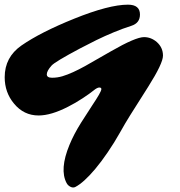

<svg xmlns="http://www.w3.org/2000/svg" viewBox="-98 -511 781 835"><path d="M303.7 -53.7Q321.8 -80.6 332.3 -98.9Q342.8 -117.2 342.8 -123.8Q342.8 -130.4 333.7 -130.4Q324.7 -130.4 308.8 -117.4Q293 -104.5 262 -84Q231 -63.5 198.2 -46.9Q124 -8.8 69.8 -8.8Q5.4 -8.8 -37.1 -60.5Q-77.6 -108.9 -77.6 -175.3Q-77.6 -262.2 -4.9 -313Q78.1 -370.6 224.6 -429.7Q376 -490.7 458.5 -490.7Q510.7 -490.7 510.7 -447.8Q510.7 -410.6 473.1 -398.7Q435.5 -386.7 396.7 -370.6Q357.9 -354.5 320.8 -336.4L250 -300.3Q141.6 -242.7 126.5 -226.1Q105.5 -202.6 105.5 -187.7Q105.5 -172.9 128.4 -172.9Q151.4 -172.9 173.3 -179.4Q195.3 -186 220 -197.3Q244.6 -208.5 272 -223.6L384.8 -288.1Q491.7 -349.6 528.3 -349.6Q559.1 -349.6 584 -328.1Q610.8 -304.2 610.8 -269Q610.8 -235.4 546.9 -134.3L467.8 -9.3Q447.3 23.4 423.3 66.2Q399.4 108.9 370.6 151.1Q341.8 193.4 315.9 224.1Q266.1 283.2 229.5 302.2Q219.7 307.1 208.3 301.3Q196.8 295.4 191.4 284.7Q160.2 225.6 204.1 119.1Q223.1 72.8 254.4 22.9Z"/></svg>

Font: Sarina
Style: Regular
Weight: 400
Designer: James Grieshaber
Foundry: James Grieshaber
Version: Version 1.001